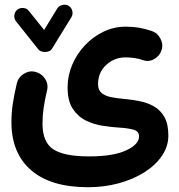

<svg xmlns="http://www.w3.org/2000/svg" viewBox="-20 -511 750 803"><path d="M267.6 -486.3Q279.3 -479 282.5 -464.8Q285.6 -450.7 278.3 -438.5L197.3 -307.1Q189.5 -293.9 169.4 -293.7Q149.4 -293.5 140.6 -304.2L46.9 -421.9Q38.6 -432.6 40 -447.3Q41.5 -461.9 52.7 -470.7Q63.5 -479 78.1 -477.5Q92.8 -476.1 101.1 -464.8L164.6 -385.7L219.2 -475.1Q226.6 -486.8 241 -490.2Q255.4 -493.7 267.6 -486.3ZM27.8 -0.5Q27.8 -38.6 33.4 -76.7Q39.1 -114.7 50.3 -162.1Q56.6 -188 79.6 -202.4Q102.5 -216.8 127.9 -210.4Q153.8 -204.1 168.5 -181.4Q183.1 -158.7 176.8 -132.8Q167.5 -93.8 162.6 -60.3Q157.7 -26.9 157.7 4.9Q157.7 84 203.1 113.5Q248.5 143.1 352.1 143.1Q454.1 143.1 507.8 117.9Q561.5 92.8 561.5 59.6Q561.5 38.1 538.6 31.5Q515.6 24.9 481 22.9Q448.7 21 411.1 15.4Q373.5 9.8 339.8 -6.6Q306.2 -22.9 284.4 -55.9Q262.7 -88.9 262.7 -145.5Q262.7 -194.8 282 -240.2Q301.3 -285.6 335.2 -321.5Q369.1 -357.4 412.8 -378.4Q456.5 -399.4 504.9 -399.4Q536.1 -399.4 560.5 -395.3Q585 -391.1 613.3 -381.8Q637.7 -374.5 650.6 -350.3Q663.6 -326.2 655.8 -301.8Q648.4 -277.8 625.7 -264.4Q603 -251 578.6 -259.3Q562 -265.6 542.2 -268.3Q522.5 -271 505.4 -271Q458 -271 424.1 -239.5Q390.1 -208 390.1 -158.7Q390.1 -134.3 405.3 -121.8Q420.4 -109.4 445.6 -104.5Q470.7 -99.6 500.5 -97.2Q531.2 -94.2 563.2 -88.1Q595.2 -82 622.8 -66.7Q650.4 -51.3 667.2 -22.2Q684.1 6.8 684.1 55.7Q684.1 101.6 657.2 140.9Q630.4 180.2 583.5 209.7Q536.6 239.3 476.3 255.6Q416 272 348.6 272Q191.9 272 109.9 200.7Q27.8 129.4 27.8 -0.5Z"/></svg>

Font: Mikhak-DS1-FD Bold
Style: Bold
Weight: 700
Designer: Amin Abedi
Version: Version 3.2